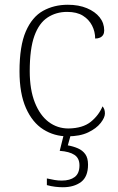

<svg xmlns="http://www.w3.org/2000/svg" viewBox="-20 -563 497 807"><path d="M264 10Q208 10 162 -19Q116 -48 89 -109Q62 -170 62 -263Q62 -370 88.5 -431Q115 -492 161 -517.5Q207 -543 265 -543Q311 -543 345.5 -528.5Q380 -514 399 -490Q418 -466 418 -435Q418 -424 413.5 -416.5Q409 -409 400.5 -405Q392 -401 380 -401Q380 -430 367 -455.5Q354 -481 328.5 -497Q303 -513 262 -513Q216 -513 180 -489.5Q144 -466 124.5 -412Q105 -358 105 -264Q105 -186 126.5 -132Q148 -78 184.5 -50.5Q221 -23 268 -23Q328 -24 361.5 -51Q395 -78 411 -116Q416 -110 418.5 -103Q421 -96 421 -86Q421 -69 403 -46Q385 -23 350.5 -6.5Q316 10 264 10ZM244 224Q229 224 212 222Q195 220 177 215V187Q195 191 209.5 193.5Q224 196 240 196Q274 196 294 181Q314 166 314 132Q314 102 293 88Q272 74 231 71L251 -9H281L265 48Q288 52 307.5 60.5Q327 69 338.5 85Q350 101 350 129Q350 180 320.5 202Q291 224 244 224Z"/></svg>

Font: Noto Serif Kannada ExtraLight
Style: Regular
Weight: 250
Version: Version 2.003